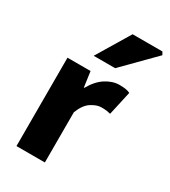

<svg xmlns="http://www.w3.org/2000/svg" viewBox="-186 -847 828 937"><g transform="rotate(30 228.0 -378.0)"><path d="M61 0V-498H191L203 -412H206Q234 -462 272 -486Q310 -510 348 -510Q370 -510 384 -507.5Q398 -505 408 -500L378 -365Q366 -368 355 -369.5Q344 -371 327 -371Q300 -371 270 -351.5Q240 -332 221 -283V0ZM167 -570 279 -756H447L456 -740L288 -570Z"/></g></svg>

Font: Source Sans 3 ExtraLight ExtraBold
Style: Regular
Weight: 800
Version: Version 3.052;hotconv 1.1.0;makeotfexe 2.6.0